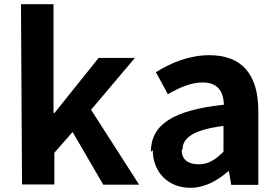

<svg xmlns="http://www.w3.org/2000/svg" viewBox="-20 -839 1331 915"><path d="M85 40H239V-111L326 -210L472 41H643L414 -316L623 -563H450L240 -301H235V-819H80Z M708 -124C708 -21 779 56 887 56C956 56 1016 22 1068 -23H1071L1082 42H1211V-311C1211 -485 1132 -576 978 -576C882 -576 795 -540 723 -495L780 -390C836 -422 890 -446 946 -446C1020 -446 1045 -400 1047 -340C804 -314 699 -245 699 -115ZM850 -127C850 -181 899 -220 1045 -239V-116C1007 -78 973 -56 927 -56C880 -56 846 -76 846 -123Z"/></svg>

Font: GenEiGothic-pro-Regular
Style: Bold
Weight: 700
Designer: Ryoko NISHIZUKA (kana & ideographs); Paul D. Hunt (Latin, Greek & Cyrillic); Wenlong ZHANG (bopomofo); Sandoll Communica
Foundry: Adobe Systems Incorporated; o_tamon
Version: Version 1.000.140830